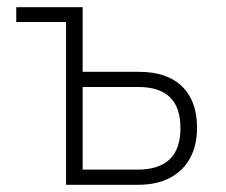

<svg xmlns="http://www.w3.org/2000/svg" viewBox="-20 -512 626 532"><path d="M163 0V-451H25V-492H209V-313H365Q443 -313 484.5 -272.5Q526 -232 526 -158Q526 -110 507 -74.5Q488 -39 451.5 -19.5Q415 0 363 0ZM209 -42H361Q420 -42 450 -70.5Q480 -99 480 -157Q480 -215 450.5 -243Q421 -271 363 -271H209Z"/></svg>

Font: Nunito Sans 7pt Condensed ExtraLight
Style: Regular
Weight: 250
Width: 3
Designer: Vernon Adams
Foundry: Vernon Adams
Version: Version 3.101;gftools[0.9.27]